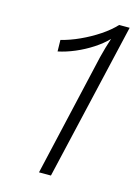

<svg xmlns="http://www.w3.org/2000/svg" viewBox="-104 -718 556 777"><g transform="rotate(15 174.0 -330.0)"><path d="M138 0 256 -514Q262 -538 267.5 -557Q273 -576 280 -597Q257 -573 224 -551.5Q191 -530 154.5 -514.5Q118 -499 84 -492L83 -540Q120 -549 160.5 -567.5Q201 -586 237 -610Q273 -634 297 -660H341L188 0Z"/></g></svg>

Font: Work Sans Light
Style: Italic
Weight: 300
Italic angle: -13°
Designer: Wei Huang
Foundry: Wei Huang
Version: Version 2.010; ttfautohint (v1.8.3)